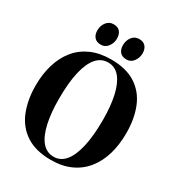

<svg xmlns="http://www.w3.org/2000/svg" viewBox="-223 -1100 1159 1254"><g transform="rotate(30 356.5 -473.5)"><path d="M350.5 12.5Q236 12.5 163.2 -35Q90.5 -82.5 56.2 -166.8Q22 -251 22 -360Q22 -446.5 43.8 -518.5Q65.5 -590.5 108.2 -643.2Q151 -696 215.5 -724.8Q280 -753.5 365.5 -753.5Q479.5 -753.5 551.5 -706.8Q623.5 -660 657.2 -577Q691 -494 691 -384.5Q691 -298 669.8 -225.5Q648.5 -153 605.8 -99.5Q563 -46 499.2 -16.8Q435.5 12.5 350.5 12.5ZM356.5 -14.5Q406.5 -14.5 442 -56.2Q477.5 -98 496.5 -180.5Q515.5 -263 515.5 -384.5Q515.5 -486.5 498.5 -563.5Q481.5 -640.5 446.8 -683.5Q412 -726.5 358 -726.5Q307 -726.5 271.2 -685.8Q235.5 -645 216.5 -563.8Q197.5 -482.5 197.5 -360Q197.5 -256.5 214.5 -178.5Q231.5 -100.5 266.5 -57.5Q301.5 -14.5 356.5 -14.5ZM256 -802.5Q224 -802.5 207.5 -821.8Q191 -841 191 -873Q191 -908.5 211.2 -934.5Q231.5 -960.5 263.5 -960.5H264.5Q297 -960.5 313.2 -941.2Q329.5 -922 329.5 -889.5Q329.5 -857 309.8 -829.8Q290 -802.5 257 -802.5ZM449 -802.5Q417 -802.5 400.5 -821.8Q384 -841 384 -873Q384 -908.5 404 -934.5Q424 -960.5 456.5 -960.5H457.5Q489.5 -960.5 506 -941.2Q522.5 -922 522.5 -889.5Q522.5 -857 502.8 -829.8Q483 -802.5 450 -802.5Z"/></g></svg>

Font: Merriweather 144pt
Style: Bold
Weight: 700
Version: Version 2.100